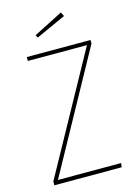

<svg xmlns="http://www.w3.org/2000/svg" viewBox="-128 -928 715 998"><g transform="rotate(-15 229.5 -429.5)"><path d="M414 -681V-662L62 -22H402L399 0H37V-21L389 -660H71V-681ZM302 -859 313 -837 152 -764 145 -779Z"/></g></svg>

Font: Fira Sans Condensed Thin
Style: Regular
Weight: 250
Width: 3
Designer: Carrois Corporate & Edenspiekermann AG
Foundry: Carrois Corporate GbR & Edenspiekermann AG
Version: Version 4.203